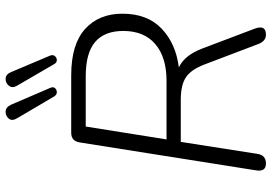

<svg xmlns="http://www.w3.org/2000/svg" viewBox="-165 -820 991 701"><g transform="rotate(-90 330.5 -469.5)"><path d="M84 6Q53 6 59 -30L161 -674Q166 -705 196 -705H406Q519 -705 575 -654.5Q631 -604 631 -518Q631 -427 576.5 -375Q522 -323 435 -312Q458 -301 475 -279.5Q492 -258 504 -226L576 -36Q592 6 554 6Q532 6 521 -20L445 -220Q427 -267 399 -286Q371 -305 316 -305H163L119 -24Q114 6 84 6ZM172 -357H386Q472 -357 520 -398Q568 -439 568 -515Q568 -583 528 -617.5Q488 -652 402 -652H219ZM447 -767 368 -903Q358 -920 368 -932.5Q378 -945 394 -944.5Q410 -944 418 -924L478 -782Q482 -772 476.5 -765Q471 -758 462 -757.5Q453 -757 447 -767ZM329 -767 249 -903Q238 -921 248 -933Q258 -945 274 -944.5Q290 -944 299 -924L360 -782Q365 -771 359.5 -764.5Q354 -758 345 -757.5Q336 -757 329 -767Z"/></g></svg>

Font: Nunito Light
Style: Italic
Weight: 300
Italic angle: -9°
Designer: Vernon Adams
Foundry: Vernon Adams
Version: Version 3.601; ttfautohint (v1.8.2.53-6de2)